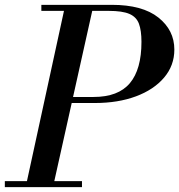

<svg xmlns="http://www.w3.org/2000/svg" viewBox="-45 -774 741 794"><path d="M183 -348V-373H342Q444 -373 492 -430Q540 -487 540 -601Q540 -648 529.5 -676Q519 -704 490 -716.5Q461 -729 405 -729H126V-754H417Q544 -754 610 -701.5Q676 -649 676 -569Q676 -503 633.5 -453Q591 -403 517 -375.5Q443 -348 347 -348ZM-25 0V-25H294V0ZM61 0 225 -754H342L174 0Z"/></svg>

Font: Libre Bodoni
Style: Italic
Weight: 400
Italic angle: -13°
Designer: Pablo Impallari, Rodrigo Fuenzalida
Foundry: Impallari Type
Version: Version 2.005;gftools[0.9.23]